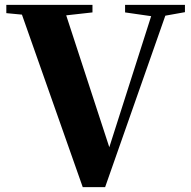

<svg xmlns="http://www.w3.org/2000/svg" viewBox="-20 -767 784 789"><path d="M320 2 56 -747H238L437 -138H421L426 -152L616 -747H675L412 2ZM6 -713V-747H360V-716L199 -698H163ZM494 -716V-747H740V-717L634 -698H619Z"/></svg>

Font: Noto Serif JP Black
Style: Regular
Weight: 900
Designer: Ryoko NISHIZUKA 西塚涼子 (kana & ideographs); Frank Grießhammer (Latin, Greek & Cyrillic); Wenlong ZHANG 张文龙 (bopomofo); San
Foundry: Adobe
Version: Version 2.003-H1;hotconv 1.1.1;makeotfexe 2.6.0